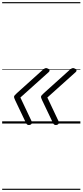

<svg xmlns="http://www.w3.org/2000/svg" viewBox="-20 -1145 765 1780"><path d="M247 14Q238 14 232 9.5Q226 5 222 -3L120 -217Q115 -229 112.5 -235.5Q110 -242 110 -246Q110 -254 116.5 -261.5Q123 -269 137 -282L378 -499Q389 -509 399.5 -512.5Q410 -516 419 -511Q428 -508 433.5 -502.5Q439 -497 439.5 -491Q440 -485 432 -477L169 -241L272 -23Q280 -7 272 3.5Q264 14 247 14ZM497 14Q488 14 482 9.5Q476 5 472 -3L370 -217Q365 -229 362.5 -235.5Q360 -242 360 -246Q360 -254 366.5 -261.5Q373 -269 387 -282L628 -499Q639 -509 649.5 -512.5Q660 -516 669 -511Q678 -508 683.5 -502.5Q689 -497 689.5 -491Q690 -485 682 -477L419 -241L522 -23Q530 -7 522 3.5Q514 14 497 14ZM0 605H725V615H0ZM0 -20H725V0H0ZM0 -505H725V-500H0ZM0 -1125H725V-1115H0Z"/></svg>

Font: Playwrite CU Guides
Style: Regular
Weight: 400
Designer: Veronika Burian, José Scaglione
Foundry: TypeTogether
Version: Version 1.003